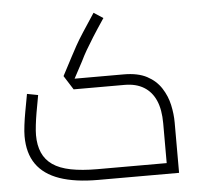

<svg xmlns="http://www.w3.org/2000/svg" viewBox="-51 -765 863 819"><g transform="rotate(-5 380.5 -356.0)"><path d="M337 0Q238 0 172 -23Q106 -46 73 -93Q40 -140 40 -213Q40 -232 43.5 -260Q47 -288 52 -315.5Q57 -343 61 -364.5Q65 -386 66 -392L113 -383Q112 -376 108 -355Q104 -334 99.5 -308Q95 -282 92 -256Q89 -230 89 -213Q89 -170 103 -138Q117 -106 146.5 -85.5Q176 -65 223.5 -55.5Q271 -46 337 -46H634V-216Q634 -275 617 -314Q600 -353 566.5 -373.5Q533 -394 484 -394H266L228 -454L269 -532Q281 -555 294 -578.5Q307 -602 327.5 -633.5Q348 -665 379 -712L419 -686Q388 -640 368.5 -609Q349 -578 336 -555.5Q323 -533 312 -510L274 -439H484Q545 -439 583.5 -418.5Q622 -398 644 -364Q666 -330 674.5 -291Q683 -252 683 -216V0Z"/></g></svg>

Font: Cairo Play Light
Style: Regular
Weight: 300
Version: Version 3.119